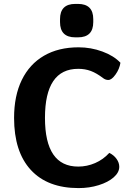

<svg xmlns="http://www.w3.org/2000/svg" viewBox="-20 -952 676 982"><path d="M52 -349Q52 -462 91.5 -543Q131 -624 205 -667Q279 -710 382 -710Q445 -710 503.5 -688.5Q562 -667 596 -631Q591 -599 571 -571Q551 -543 534 -543Q520 -543 508 -552Q474 -578 444.5 -589Q415 -600 380 -600Q210 -600 210 -349Q210 -100 380 -100Q425 -100 466.5 -118Q508 -136 539 -170Q562 -159 576 -139.5Q590 -120 590 -99Q590 -70 561.5 -45Q533 -20 485 -5Q437 10 382 10Q223 10 137.5 -83Q52 -176 52 -349ZM287 -839V-854Q287 -932 365 -932H379Q457 -932 457 -854V-839Q457 -761 379 -761H365Q287 -761 287 -839Z"/></svg>

Font: Krub
Style: Bold
Weight: 700
Version: Version 1.000; ttfautohint (v1.6)